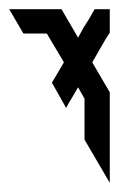

<svg xmlns="http://www.w3.org/2000/svg" viewBox="-20 -628 259 418"><path d="M0 -608 31 -555H82L89 -543L117 -496L119 -492L93 -448L124 -393L131 -406L136 -414L150 -438L164 -413V-377V-324L219 -230V-283V-346V-427L181 -492L183 -496L210 -543L219 -557V-608H186L174 -587L164 -571L163 -570L150 -546L136 -570L126 -587L114 -608H61H51Z"/></svg>

Font: ABC-Triangle-Monogram
Style: Regular
Weight: 400
Designer: Sadat Fauzi
Foundry: Intuisi Creative
Version: Version 001.000